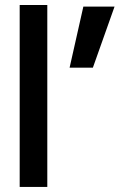

<svg xmlns="http://www.w3.org/2000/svg" viewBox="-20 -737 472 757"><path d="M166.5 0V-717.3H57.6V0ZM346.2 -470.2 431.6 -710.9H308.6L254.4 -470.2Z"/></svg>

Font: Ride SemiBold
Style: Regular
Weight: 600
Version: Version 3.000